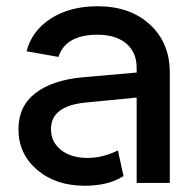

<svg xmlns="http://www.w3.org/2000/svg" viewBox="-20 -585 609 614"><path d="M417 -368Q417 -418 383.5 -446Q350 -474 292 -474Q190 -474 167 -403L65 -421Q82 -487 143 -526Q204 -565 292 -565Q396 -565 459.5 -506.5Q523 -448 523 -353V0H417V-273L253 -257Q143 -246 143 -172Q143 -131 175 -105.5Q207 -80 260 -80Q309 -80 357 -104L375 -22Q327 9 251 9Q158 9 98.5 -42Q39 -93 39 -172Q39 -245 93 -287Q147 -329 246 -338L417 -353Z"/></svg>

Font: LT Superior Semi-bold
Style: Regular
Weight: 600
Designer: Daniel Lyons
Foundry: LyonsType
Version: Version 1.0